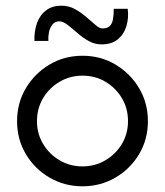

<svg xmlns="http://www.w3.org/2000/svg" viewBox="-20 -648 580 675"><path d="M270 7Q207 7 154.5 -23.5Q102 -54 71 -106Q40 -158 40 -222Q40 -286 71 -338Q102 -390 154 -421Q206 -452 270 -452Q334 -452 386 -421Q438 -390 469 -338Q500 -286 500 -222Q500 -158 469 -106Q438 -54 385.5 -23.5Q333 7 270 7ZM270 -63Q314 -63 350.5 -84.5Q387 -106 408.5 -142Q430 -178 430 -222Q430 -267 408.5 -303Q387 -339 351 -360.5Q315 -382 270 -382Q226 -382 189.5 -360.5Q153 -339 131.5 -303Q110 -267 110 -222Q110 -178 131.5 -142Q153 -106 189.5 -84.5Q226 -63 270 -63ZM337 -492Q313 -492 291.5 -504Q270 -516 251.5 -532.5Q233 -549 217 -561Q201 -573 189 -573Q173 -573 164 -561.5Q155 -550 152 -534Q149 -518 150 -504H101Q100 -540 110.5 -568Q121 -596 142.5 -612Q164 -628 196 -628Q222 -628 243.5 -616Q265 -604 283.5 -588Q302 -572 316 -560Q330 -548 339 -548Q357 -548 365.5 -556Q374 -564 377 -579.5Q380 -595 380 -617H429Q433 -585 424.5 -556.5Q416 -528 394.5 -510Q373 -492 337 -492Z"/></svg>

Font: Teachers
Style: Regular
Weight: 400
Designer: Alfredo Marco Pradil, Chank Diesel
Version: Version 1.001